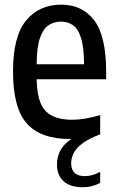

<svg xmlns="http://www.w3.org/2000/svg" viewBox="-20 -572 494 804"><path d="M326 212Q274 212 246.2 186.8Q218.5 161.5 218.5 117Q218.5 86 232.2 59.2Q246 32.5 279 9.5Q275 10 271 10Q151 10 92.8 -54.5Q34.5 -119 34.5 -273Q34.5 -419.5 89.2 -486Q144 -552.5 236 -552.5Q325.5 -552.5 375 -486.2Q424.5 -420 424.5 -271V-240H133.5Q135.5 -143.5 171 -107Q206.5 -70.5 282.5 -70.5Q332.5 -70.5 399.5 -90V-9.5Q349 9.5 322.8 30.2Q296.5 51 287.2 71.8Q278 92.5 278 111.5Q278 165.5 335.5 165.5Q366.5 165.5 399.5 147.5V194Q384.5 202 366 207Q347.5 212 326 212ZM235.5 -481.5Q206 -481.5 183.2 -466.2Q160.5 -451 147.2 -412.5Q134 -374 133.5 -303H332Q331.5 -374 319.5 -412.5Q307.5 -451 286 -466.2Q264.5 -481.5 235.5 -481.5Z"/></svg>

Font: Encode Sans Condensed Condensed Medium
Style: Regular
Weight: 500
Width: 3
Designer: Multiple Designers
Foundry: Impallari Type
Version: Version 3.000; ttfautohint (v1.8.3) -l 8 -r 50 -G 200 -x 14 